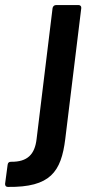

<svg xmlns="http://www.w3.org/2000/svg" viewBox="-113 -531 348 756"><path d="M-82 205C85 207 128 146 144 16L207 -499C208 -506 203 -511 197 -511H107C101 -511 95 -506 94 -499L31 17C24 76 -4 107 -70 106C-78 106 -82 110 -83 118L-93 193C-93 200 -90 205 -82 205Z"/></svg>

Font: Barlow Semi Condensed SemiBold
Style: Italic
Weight: 600
Width: 4
Italic angle: -7°
Designer: Jeremy Tribby
Foundry: Tribby Type
Version: Version 1.422;hotconv 1.0.109;makeotfexe 2.5.65596